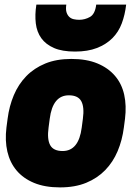

<svg xmlns="http://www.w3.org/2000/svg" viewBox="-20 -800 600 834"><path d="M306 -576Q250 -576 214.5 -591.5Q179 -607 159.5 -634Q140 -661 135.5 -698.5Q131 -736 138 -780H268Q265 -759 269 -746.5Q273 -734 281 -726.5Q289 -719 300.5 -716.5Q312 -714 324 -714Q349 -714 371 -726.5Q393 -739 398 -780H528Q523 -736 509 -698.5Q495 -661 468 -634Q441 -607 401 -591.5Q361 -576 306 -576ZM518 -246Q511 -191 491 -143.5Q471 -96 437 -61Q403 -26 354.5 -6Q306 14 241 14Q175 14 128 -5.5Q81 -25 52 -59.5Q23 -94 12 -141.5Q1 -189 8 -246L13 -284Q20 -339 40 -386.5Q60 -434 94 -469Q128 -504 176.5 -524Q225 -544 290 -544Q356 -544 403 -524.5Q450 -505 479.5 -470.5Q509 -436 519.5 -388.5Q530 -341 523 -284ZM191 -246Q184 -195 198 -169.5Q212 -144 252 -144Q322 -144 335 -246L340 -284Q347 -335 333 -360.5Q319 -386 279 -386Q209 -386 196 -284Z"/></svg>

Font: Tanohe Sans Black
Style: Italic
Weight: 900
Designer: Village Type and Design LLC & Cristiano Sobral
Foundry: Cooper Hewitt Smithsonian Design Museum
Version: Version 1.00;January 12, 2020;FontCreator 12.0.0.2547 64-bit